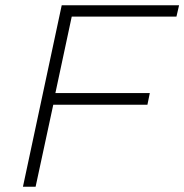

<svg xmlns="http://www.w3.org/2000/svg" viewBox="-20 -708 699 728"><path d="M67 0 214 -688H659L649 -645H252L190 -355H548L539 -311H182L115 0Z"/></svg>

Font: Saira SemiExpanded ExtraLight
Style: Italic
Weight: 250
Width: 6
Italic angle: -12°
Designer: Hector Gatti with collaboration of the Omnibus-Type team
Foundry: Omnibus-Type
Version: Version 1.101